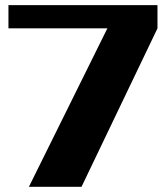

<svg xmlns="http://www.w3.org/2000/svg" viewBox="-20 -723 642 743"><path d="M295.4 0H91.8L395.5 -613.3H12.7V-703.1H589.4V-613.3Z"/></svg>

Font: Aclonica
Style: Regular
Weight: 400
Version: Version 1.001